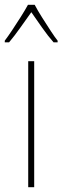

<svg xmlns="http://www.w3.org/2000/svg" viewBox="-41 -783 261 803"><path d="M102 0H77V-527H102ZM104 -763Q116 -740 135 -710Q154 -680 172 -652.5Q190 -625 200 -613V-606H183Q160 -632 135 -667.5Q110 -703 90 -732Q70 -704 44.5 -668Q19 -632 -3 -606H-21V-613Q-8 -630 10 -657Q28 -684 46 -712.5Q64 -741 76 -763Z"/></svg>

Font: Noto Sans Tamil Condensed Thin
Style: Regular
Weight: 100
Width: 3
Designer: Jelle Bosma - Monotype Design Team
Foundry: Monotype Imaging Inc.
Version: Version 2.004; ttfautohint (v1.8.4.7-5d5b)